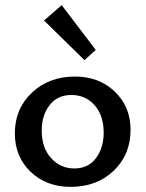

<svg xmlns="http://www.w3.org/2000/svg" viewBox="-20 -724 569 750"><path d="M310 -489 152 -644 221 -704 354 -529ZM256 6Q161 6 99.5 -53Q38 -112 38 -203Q38 -299 104.5 -362Q171 -425 273 -425Q367 -425 428.5 -366Q490 -307 490 -217Q490 -120 424 -57Q358 6 256 6ZM270 -66Q325 -66 355 -106.5Q385 -147 385 -206Q385 -273 349.5 -313Q314 -353 259 -353Q204 -353 173.5 -313Q143 -273 143 -214Q143 -147 179.5 -106.5Q216 -66 270 -66Z"/></svg>

Font: EauTest Semibold
Style: Regular
Weight: 600
Designer: Christian Thalmann (Catharsis Fonts)
Version: Version 0.001;PS 000.001;hotconv 1.0.88;makeotf.lib2.5.64775